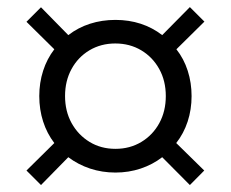

<svg xmlns="http://www.w3.org/2000/svg" viewBox="-20 -657 660 549"><path d="M564 -169.4 522.9 -127.9 443.8 -207.5Q416.5 -186.5 382.3 -175Q348.1 -163.6 310.1 -163.6Q272 -163.6 237.5 -175Q203.1 -186.5 175.3 -207.5L97.2 -127.9L55.7 -169.4L135.3 -248Q114.3 -275.4 103.3 -309.6Q92.3 -343.8 92.3 -382.3Q92.3 -420.4 103.3 -454.6Q114.3 -488.8 135.3 -516.1L55.7 -594.7L97.2 -636.2L175.3 -556.6Q203.1 -578.1 237.3 -589.1Q271.5 -600.1 310.1 -600.1Q348.6 -600.1 382.3 -589.1Q416 -578.1 443.8 -556.6L522.9 -636.7L564.5 -595.2L484.4 -516.1Q505.9 -488.8 516.8 -454.6Q527.8 -420.4 527.8 -382.3Q527.8 -343.8 516.6 -309.6Q505.4 -275.4 483.9 -248ZM310.1 -231.4Q351.6 -231.4 384.3 -251.2Q417 -271 435.5 -304.9Q454.1 -338.9 454.1 -382.3Q454.1 -425.8 435.3 -459.7Q416.5 -493.7 383.8 -513.2Q351.1 -532.7 309.6 -532.7Q268.6 -532.7 235.8 -513.2Q203.1 -493.7 184.6 -459.7Q166 -425.8 166 -382.3Q166 -338.9 184.8 -304.9Q203.6 -271 236.1 -251.2Q268.6 -231.4 310.1 -231.4Z"/></svg>

Font: Kumbh Sans Medium
Style: Regular
Weight: 500
Version: Version 1.005